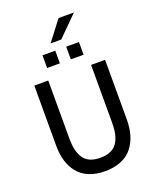

<svg xmlns="http://www.w3.org/2000/svg" viewBox="-188 -1166 1043 1283"><g transform="rotate(-20 333.5 -525.0)"><path d="M281.2 -917.5 389.2 -1058.6H498.5L356.9 -917.5ZM203.1 -771V-861.3H293.9V-771ZM371.6 -771V-861.3H462.4V-771ZM82.5 -260.7V-689.9H181.6V-278.8Q181.6 -233.4 189 -199.7Q196.3 -166 212.9 -139.4Q229.5 -112.8 259.8 -99.1Q290 -85.4 333.5 -85.4Q377 -85.4 407.2 -99.1Q437.5 -112.8 454.6 -139.4Q471.7 -166 479 -199.7Q486.3 -233.4 486.3 -278.8V-689.9H585.9V-265.6Q585.9 -205.1 571.3 -155.8Q556.6 -106.4 526.6 -68.8Q496.6 -31.2 447.5 -10.7Q398.4 9.8 333.5 9.8Q268.6 9.8 219.5 -10.7Q170.4 -31.2 140.9 -68.4Q111.3 -105.5 96.9 -153.6Q82.5 -201.7 82.5 -260.7Z"/></g></svg>

Font: HK Grotesk Medium
Style: Regular
Weight: 500
Designer: Alfredo Marco Pradil and Stefan Peev
Foundry: Hanken Design Co.
Version: Version 1.045;PS 001.045;hotconv 1.0.88;makeotf.lib2.5.64775